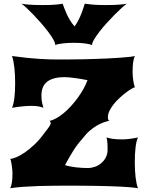

<svg xmlns="http://www.w3.org/2000/svg" viewBox="-20 -1001 789 1021"><path d="M34.2 0Q41 -12.7 43.7 -33.7Q46.4 -54.7 46.4 -78.1Q46.4 -85.4 45.4 -97.2Q44.4 -108.9 42.7 -120.8Q41 -132.8 38.8 -142.8Q36.6 -152.8 34.2 -156.2Q44.9 -156.2 65.2 -164.3Q85.4 -172.4 110.4 -189.2Q135.3 -206.1 162.6 -231.7Q189.9 -257.3 214.8 -292Q220.7 -299.8 226.8 -307.6Q232.9 -315.4 238 -322.3Q243.2 -329.1 246.3 -335.2Q249.5 -341.3 249.5 -345.7Q249.5 -355.5 242.2 -357.9Q259.8 -361.3 279.5 -372.3Q299.3 -383.3 319.1 -399.9Q338.9 -416.5 357.9 -437.3Q377 -458 393.6 -481Q410.2 -503.9 423.6 -527.8Q437 -551.8 445.3 -574.7Q428.7 -578.1 410.9 -581.1Q393.1 -584 376.7 -586.2Q360.4 -588.4 346.2 -589.6Q332 -590.8 322.8 -590.8Q263.7 -590.8 231.9 -567.4Q200.2 -543.9 200.2 -491.7Q200.2 -479.5 201.2 -470.9Q202.1 -462.4 203.6 -455.6Q205.1 -448.7 207 -442.4Q209 -436 210.9 -427.7Q201.2 -432.1 185.3 -435.1Q169.4 -438 147.5 -438Q126.5 -438 101.1 -435.5Q75.7 -433.1 43.5 -427.7Q47.9 -435.5 51 -449Q54.2 -462.4 56.4 -479.7Q58.6 -497.1 59.6 -517.3Q60.5 -537.6 60.5 -558.6Q60.5 -579.6 59.6 -601.1Q58.6 -622.6 56.4 -641.8Q54.2 -661.1 51 -677Q47.9 -692.9 43.5 -703.1Q85.9 -697.3 121.3 -693.6Q156.7 -689.9 187 -688Q217.3 -686 243.2 -685.3Q269 -684.6 292.5 -684.6Q314 -684.6 333.7 -684.8Q353.5 -685.1 373.5 -685.1Q395 -685.1 425.3 -685.8Q455.6 -686.5 489 -687.7Q522.5 -689 556.2 -690.4Q589.8 -691.9 618.7 -694.1Q647.5 -696.3 668.5 -698.5Q689.5 -700.7 697.3 -703.1Q690.4 -689.5 687.7 -667.2Q685.1 -645 685.1 -620.1Q685.1 -608.4 686 -595.9Q687 -583.5 688.7 -572.3Q690.4 -561 692.6 -551.8Q694.8 -542.5 697.3 -537.1Q691.4 -535.6 678.7 -528.3Q666 -521 650.1 -509Q634.3 -497.1 617.2 -481.4Q600.1 -465.8 585.9 -448.5Q571.8 -431.2 562.7 -412.8Q553.7 -394.5 553.7 -377.4Q553.7 -361.8 562 -358.9Q547.9 -356 530.5 -349.9Q513.2 -343.8 494.4 -332.8Q475.6 -321.8 456.1 -304.9Q436.5 -288.1 418.5 -263.7Q390.6 -232.9 369.1 -198.5Q347.7 -164.1 325.7 -123Q337.4 -119.1 352.1 -116.2Q366.7 -113.3 382.6 -111.3Q398.4 -109.4 415.3 -108.4Q432.1 -107.4 448.2 -107.4Q464.8 -107.4 483.2 -113.5Q501.5 -119.6 516.8 -132.1Q532.2 -144.5 542.2 -162.8Q552.2 -181.2 552.2 -206.1Q552.2 -224.6 551.3 -240Q550.3 -255.4 546.4 -270Q559.1 -265.6 579.6 -262.7Q600.1 -259.8 629.4 -259.8Q646 -259.8 666.7 -262.2Q687.5 -264.6 713.9 -270Q709.5 -262.2 706.3 -248.5Q703.1 -234.9 700.9 -217.8Q698.7 -200.7 697.8 -180.4Q696.8 -160.2 696.8 -139.2Q696.8 -118.2 697.8 -97.7Q698.7 -77.1 700.9 -58.8Q703.1 -40.5 706.3 -25.4Q709.5 -10.3 713.9 0Q698.2 -2.9 673.1 -5.1Q647.9 -7.3 617.2 -8.8Q586.4 -10.3 552 -11.2Q517.6 -12.2 483.6 -12.7Q449.7 -13.2 418.5 -13.4Q387.2 -13.7 362.8 -13.7Q316.4 -13.7 271.2 -13.4Q226.1 -13.2 183.8 -11.7Q141.6 -10.3 103.5 -7.6Q65.4 -4.9 34.2 0ZM273.9 -761.2V-762.7Q273.9 -773.4 262.9 -792.2Q252 -811 234.9 -833.7Q217.8 -856.4 196.8 -880.1Q175.8 -903.8 155.8 -924.6Q135.7 -945.3 119.1 -960.7Q102.5 -976.1 93.8 -981.4Q103.5 -979 131.3 -976.6Q159.2 -974.1 207.5 -974.1Q253.4 -974.1 278.3 -976.6Q303.2 -979 313 -981.4Q316.4 -972.7 321.5 -958.5Q326.7 -944.3 334.2 -927.7Q341.8 -911.1 352.1 -893.8Q362.3 -876.5 376.5 -860.4Q388.2 -876.5 397 -893.8Q405.8 -911.1 412.4 -927.7Q418.9 -944.3 423.3 -958.5Q427.7 -972.7 430.7 -981.4Q445.3 -979 471.2 -976.6Q497.1 -974.1 541 -974.1Q589.4 -974.1 617.2 -976.6Q645 -979 654.8 -981.4Q646 -976.1 628.9 -960.7Q611.8 -945.3 591.3 -924.6Q570.8 -903.8 549.1 -880.1Q527.3 -856.4 509.8 -833.7Q492.2 -811 481 -792.2Q469.7 -773.4 469.7 -762.7V-761.2Q458 -766.6 432.1 -770Q406.2 -773.4 372.6 -773.4Q357.9 -773.4 343 -772.7Q328.1 -772 314.7 -770.3Q301.3 -768.6 290.5 -766.4Q279.8 -764.2 273.9 -761.2Z"/></svg>

Font: Arbutus
Style: Regular
Weight: 400
Designer: Karolina Lach
Foundry: Sorkin Type Co.
Version: Version 1.002